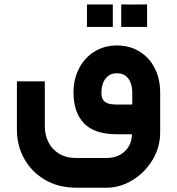

<svg xmlns="http://www.w3.org/2000/svg" viewBox="-20 -623 822 891"><path d="M723.3 -193.6V-7.7Q723.3 59.7 688 118.8Q652.6 177.9 594.9 213Q537.2 248.1 474.9 248.1H334.3Q251.6 248.1 189 211.5Q126.3 174.8 92.4 113.6Q58.5 52.3 58.5 -20V-245.7H188V-37.1Q188 2.7 204.3 36.1Q220.5 69.5 253.5 89.9Q286.6 110.2 334.3 110.2H474.9Q509 110.2 535.5 96.2Q561.9 82.2 577 57Q592.2 31.8 592.2 0H522.2Q418.2 0 369.6 -50.9Q321.1 -101.8 321.1 -193.6Q321.1 -256.2 347.1 -306Q373 -355.8 418.9 -383.9Q464.7 -412 522.2 -412Q581 -412 626.6 -384.4Q672.2 -356.7 697.7 -307.2Q723.3 -257.6 723.3 -193.6ZM593.8 -193.6Q593.8 -214.9 587.7 -234.8Q581.6 -254.8 565.7 -268.9Q549.8 -283 522.2 -283Q494.7 -283 478.8 -268Q462.8 -253 456.7 -233Q450.6 -213 450.6 -193.6Q450.6 -175 456.3 -163Q462.1 -151.1 477.6 -144.5Q493.2 -137.9 522.2 -137.9H593.8ZM503.5 -498Q503.5 -529.8 503.5 -550.6Q503.5 -571.4 503.5 -602.4Q475.2 -602.4 458 -602.4Q440.7 -602.4 421.7 -602.4Q407.1 -602.4 383.6 -602.4Q383.6 -571.4 383.6 -550.6Q383.6 -529.8 383.6 -498Q383.6 -498 405.7 -498Q427.8 -498 464.6 -498Q464.6 -498 503.5 -498ZM662.5 -498Q662.5 -529.8 662.5 -550.6Q662.5 -571.5 662.5 -602.5Q634.3 -602.1 616.9 -602.1Q599.6 -602.1 580.6 -602.1Q566.1 -602.5 542.6 -602.5Q542.6 -571.5 542.6 -550.6Q542.6 -529.8 542.6 -498Q542.6 -498 564.6 -498Q586.7 -498 623.5 -498Q623.5 -498 662.5 -498Z"/></svg>

Font: Arad-FD-VF Thin
Style: Regular
Weight: 100
Designer: Mohammad Darvishi
Version: Version 1.010;September 21, 2024;FontCreator 15.0.0.2992 64-